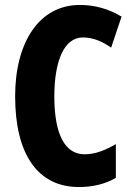

<svg xmlns="http://www.w3.org/2000/svg" viewBox="-20 -744 534 774"><path d="M314 -593C356 -593 392 -577 428 -552L470 -677C417 -709 361 -724 302 -724C137 -724 41 -572 41 -356C41 -121 133 10 298 10C354 10 404 -2 447 -27V-163C407 -140 366 -122 321 -122C242 -122 199 -202 199 -355C199 -497 238 -593 314 -593Z"/></svg>

Font: Noto Sans Lao UI ExtCond ExtBd
Style: Regular
Weight: 800
Width: 2
Designer: Monotype Design Team
Foundry: Monotype Imaging Inc.
Version: Version 2.000